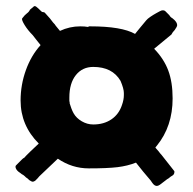

<svg xmlns="http://www.w3.org/2000/svg" viewBox="-20 -730 638 634"><path d="M498 -116Q490 -116 483 -126Q482 -128 477.5 -134Q473 -140 453 -163L429 -193Q401 -182 368 -178Q335 -174 273 -174Q218 -174 171 -206L110 -148Q108 -146 107 -144.5Q106 -143 104 -141L96 -133Q94 -132 92 -131Q90 -130 87 -130Q85 -130 77 -135Q69 -143 66 -144L62 -148Q59 -150 57 -152Q51 -155 48 -158Q35 -166 32 -175Q30 -181 33 -184Q49 -200 53 -204Q57 -208 60 -209Q64 -214 80.5 -230Q97 -246 108 -256Q48 -316 48 -398Q48 -450 65.5 -498.5Q83 -547 114 -581Q105 -592 98.5 -600.5Q92 -609 88 -614Q72 -630 61.5 -647Q51 -664 53 -669Q62 -681 69 -686Q76 -691 79 -698L92 -709Q95 -711 99.5 -708Q104 -705 117 -692Q119 -690 122.5 -690Q126 -690 128 -688L145 -669Q150 -662 155 -656Q159 -652 161 -649.5Q163 -647 164 -645L178 -628Q210 -643 245 -643Q252 -643 259 -642.5Q266 -642 271 -641Q273 -643 274 -643H278Q382 -643 426 -618Q428 -620 432 -625.5Q436 -631 443 -639L463 -663Q467 -668 476.5 -674.5Q486 -681 496 -686.5Q506 -692 508 -693Q513 -696 518 -696Q523 -696 526 -693L539 -680Q543 -673 549 -670Q553 -666 556 -664Q565 -655 565 -647Q565 -642 557 -631Q553 -627 550.5 -623.5Q548 -620 546 -616L489 -569Q521 -536 535.5 -497.5Q550 -459 550 -405Q550 -313 498 -249L493 -243Q494 -241 504 -230Q506 -227 508.5 -224Q511 -221 513 -219L554 -167Q556 -165 556 -163Q556 -154 549 -150Q547 -149 544 -147Q541 -145 539 -143Q537 -141 534 -139.5Q531 -138 529 -136L508 -120Q502 -116 498 -116ZM288 -319Q323 -319 348 -336Q373 -353 383 -384Q389 -401 389 -416V-423Q389 -437 378 -463Q351 -509 288 -509Q252 -509 230.5 -482Q209 -455 209 -408V-395L210 -394V-389Q212 -382 215.5 -372.5Q219 -363 223 -356Q232 -340 250 -329.5Q268 -319 288 -319Z"/></svg>

Font: Sigmar
Style: Regular
Weight: 400
Designer: Vernon Adams
Foundry: Vernon Adams
Version: Version 1.000; ttfautohint (v1.8.4.7-5d5b);gftools[0.9.24]